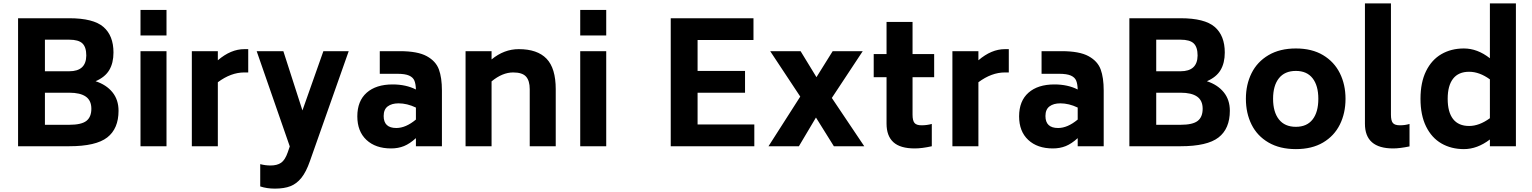

<svg xmlns="http://www.w3.org/2000/svg" viewBox="-20 -866 9072 1137"><path d="M682 -210Q682 -104 615 -52Q548 0 390 0H87V-758H390Q533 -758 592.5 -706.5Q652 -655 652 -555Q652 -493 627 -451Q602 -409 546 -385Q610 -364 646 -319.5Q682 -275 682 -210ZM246 -444H390Q490 -444 491 -537Q491 -587 468 -609Q445 -631 390 -631H246ZM390 -317H246V-127H390Q462 -127 491.5 -150Q521 -173 521 -222Q521 -271 488 -294Q455 -317 390 -317Z M812 -807H966V-656H812ZM812 -563H966V0H812Z M1450 -575V-437H1427Q1348 -437 1270 -379V0H1116V-563H1270V-509Q1347 -575 1427 -575Z M2045 -563 1815 89Q1793 152 1765 187Q1737 222 1700 236.5Q1663 251 1608 251Q1560 251 1521 238V106Q1551 114 1582 114Q1621 114 1644.5 98Q1668 82 1684 36L1696 1L1500 -563H1658L1771 -212L1895 -563Z M2597 -330V0H2443V-48Q2407 -15 2372.5 -1Q2338 13 2296 13Q2204 13 2150 -37.5Q2096 -88 2096 -177Q2096 -268 2151.5 -317Q2207 -366 2305 -366Q2384 -366 2443 -336Q2442 -369 2434 -388.5Q2426 -408 2402.5 -418.5Q2379 -429 2333 -429H2229V-563H2348Q2453 -563 2507 -533.5Q2561 -504 2579 -455Q2597 -406 2597 -330ZM2443 -158V-229Q2391 -254 2340 -254Q2300 -254 2276 -236Q2252 -218 2252 -179Q2252 -108 2327 -108Q2383 -108 2443 -158Z M3271 -338V0H3117V-338Q3117 -388 3095 -412.5Q3073 -437 3019 -437Q2955 -437 2891 -384V0H2737V-563H2891V-514Q2965 -575 3052 -575Q3162 -575 3216.5 -518.5Q3271 -462 3271 -338Z M3416 -807H3570V-656H3416ZM3416 -563H3570V0H3416Z M4447 -129V0H3952V-758H4442V-629H4111V-446H4392V-317H4111V-129Z M4918 0 4812 -170 4711 0H4531L4719 -294L4541 -563H4721L4815 -409L4911 -563H5089L4906 -286L5098 0Z M5384 -409V-187Q5384 -152 5395.5 -138Q5407 -124 5437 -124Q5469 -124 5498 -132V0Q5440 13 5397 13Q5311 13 5270.5 -24Q5230 -61 5230 -134V-409H5154V-546H5230V-736H5384V-546H5512V-409Z M5954 -575V-437H5931Q5852 -437 5774 -379V0H5620V-563H5774V-509Q5851 -575 5931 -575Z M6516 -330V0H6362V-48Q6326 -15 6291.5 -1Q6257 13 6215 13Q6123 13 6069 -37.5Q6015 -88 6015 -177Q6015 -268 6070.5 -317Q6126 -366 6224 -366Q6303 -366 6362 -336Q6361 -369 6353 -388.5Q6345 -408 6321.5 -418.5Q6298 -429 6252 -429H6148V-563H6267Q6372 -563 6426 -533.5Q6480 -504 6498 -455Q6516 -406 6516 -330ZM6362 -158V-229Q6310 -254 6259 -254Q6219 -254 6195 -236Q6171 -218 6171 -179Q6171 -108 6246 -108Q6302 -108 6362 -158Z M7263 -210Q7263 -104 7196 -52Q7129 0 6971 0H6668V-758H6971Q7114 -758 7173.5 -706.5Q7233 -655 7233 -555Q7233 -493 7208 -451Q7183 -409 7127 -385Q7191 -364 7227 -319.5Q7263 -275 7263 -210ZM6827 -444H6971Q7071 -444 7072 -537Q7072 -587 7049 -609Q7026 -631 6971 -631H6827ZM6971 -317H6827V-127H6971Q7043 -127 7072.5 -150Q7102 -173 7102 -222Q7102 -271 7069 -294Q7036 -317 6971 -317Z M7358 -281Q7358 -365 7391.5 -432.5Q7425 -500 7492 -539.5Q7559 -579 7654 -579Q7749 -579 7815 -539.5Q7881 -500 7914.5 -432.5Q7948 -365 7948 -281Q7948 -196 7914.5 -128.5Q7881 -61 7815 -22Q7749 17 7654 17Q7559 17 7492 -22Q7425 -61 7391.5 -128.5Q7358 -196 7358 -281ZM7787 -281Q7787 -359 7753 -402.5Q7719 -446 7654 -446Q7588 -446 7553.5 -402.5Q7519 -359 7519 -281Q7519 -203 7553.5 -159Q7588 -115 7654 -115Q7719 -115 7753 -158.5Q7787 -202 7787 -281Z M8063 -133V-846H8217V-187Q8217 -151 8228.5 -137.5Q8240 -124 8270 -124Q8301 -124 8327 -132V1Q8269 13 8230 13Q8063 13 8063 -133Z M8957 -846V0H8803V-40Q8728 17 8649 17Q8574 17 8516 -16.5Q8458 -50 8425 -117Q8392 -184 8392 -281Q8392 -378 8425 -445Q8458 -512 8516 -545.5Q8574 -579 8649 -579Q8729 -579 8803 -521V-846ZM8803 -166V-396Q8741 -441 8680 -441Q8617 -441 8585 -400Q8553 -359 8553 -281Q8553 -202 8585 -161Q8617 -120 8680 -120Q8740 -120 8803 -166Z"/></svg>

Font: Biryani ExtraBold
Style: Regular
Weight: 800
Designer: Dan Reynolds and Mathieu Reguer
Foundry: Dan Reynolds and Mathieu Reguer
Version: Version 1.004; ttfautohint (v1.1) -l 5 -r 5 -G 72 -x 0 -D la